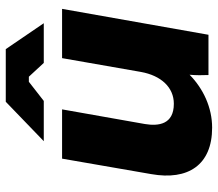

<svg xmlns="http://www.w3.org/2000/svg" viewBox="-66 -694 773 682"><g transform="rotate(-90 321.0 -353.5)"><path d="M208 13C279 13 346 -18 396 -67C394 -45 394 -20 395 0H538L630 -520H455L406 -240C393 -168 351 -123 293 -123C219 -123 213 -178 221 -226L273 -520H98L43 -203C20 -73 75 13 208 13ZM579 -585 487 -720H300L160 -585H303L371 -638H389L438 -585Z"/></g></svg>

Font: Fixel Display 20240404 ExBold
Style: Italic
Weight: 800
Italic angle: -10°
Designer: AlfaBravo + MacPaw
Foundry: Kyrylo Tkachov, Marchela Mozhyna, Serhii Makarenko, Maria Weinstein, Zakhar Kryvoshyya
Version: Version 1.211;Glyphs 3.2 (3225)